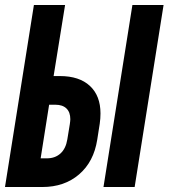

<svg xmlns="http://www.w3.org/2000/svg" viewBox="-24 -750 676 770"><path d="M-4 0 112 -730H237L191 -445H216Q294 -445 336.5 -405.5Q379 -366 379 -295Q379 -275 376 -254L366 -190Q352 -101 293 -50.5Q234 0 146 0ZM516 0H391L507 -730H632ZM164 -115Q197 -115 218.5 -134.5Q240 -154 246 -191L256 -252Q258 -266 258 -272Q258 -300 242.5 -315Q227 -330 198 -330H173L139 -115Z"/></svg>

Font: JetBrains Mono Extra Bold
Style: Italic
Weight: 800
Italic angle: -9°
Monospace: yes
Designer: Philipp Nurullin, Konstantin Bulenkov
Foundry: JetBrains
Version: 2.002